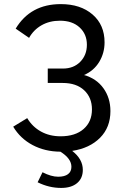

<svg xmlns="http://www.w3.org/2000/svg" viewBox="-20 -738 604 944"><path d="M522.9 -191.9Q522.9 -111.8 471.9 -60.5Q420.9 -9.3 335 3.9Q387.2 44.4 387.2 97.2Q387.2 138.7 358.9 162.4Q330.6 186 280.8 186Q220.7 186 165 158.2L189 108.9Q231.9 130.9 266.1 130.9Q297.4 130.9 314.2 118.4Q331.1 106 331.1 82Q331.1 41.5 276.9 7.8Q200.7 7.3 140.1 -24.9Q79.6 -57.1 44.9 -115.2L113.8 -157.2Q139.2 -114.7 181.4 -91.3Q223.6 -67.9 277.8 -67.9Q350.1 -67.9 391.1 -103.8Q432.1 -139.6 432.1 -200.2Q432.1 -258.3 393.8 -294.2Q355.5 -330.1 288.1 -330.1H214.8V-400.9H289.1Q341.8 -400.9 374.5 -434.1Q407.2 -467.3 407.2 -518.1Q407.2 -570.3 371.3 -603.3Q335.4 -636.2 274.9 -636.2Q223.6 -636.2 184.3 -613.8Q145 -591.3 123 -551.8L57.1 -597.2Q129.9 -717.8 278.8 -717.8Q376 -717.8 435.1 -666.7Q494.1 -615.7 494.1 -529.8Q494.1 -477.1 467.8 -433.6Q441.4 -390.1 393.1 -369.1Q454.1 -352.1 488.5 -304.2Q522.9 -256.3 522.9 -191.9Z"/></svg>

Font: Rawline Medium
Style: Regular
Weight: 500
Designer: Matt McInerney, Pablo Impallari, Rodrigo Fuenzalida
Foundry: Matt McInerney, Pablo Impallari, Rodrigo Fuenzalida
Version: Version 4.020;PS 004.020;hotconv 1.0.88;makeotf.lib2.5.64775